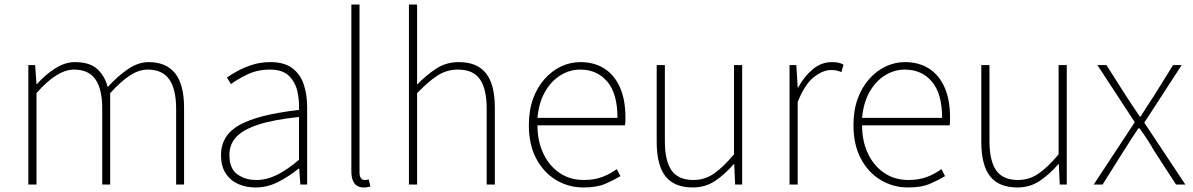

<svg xmlns="http://www.w3.org/2000/svg" viewBox="-20 -814 5264 847"><path d="M105 0V-527H135L141 -443H143Q179 -484 223 -512Q267 -540 310 -540Q375 -540 408.5 -510Q442 -480 455 -430Q502 -481 546.5 -510.5Q591 -540 636 -540Q713 -540 752.5 -490.5Q792 -441 792 -339V0H757V-334Q757 -421 726.5 -464Q696 -507 632 -507Q593 -507 553 -481Q513 -455 466 -403V0H431V-334Q431 -421 401 -464Q371 -507 307 -507Q269 -507 227.5 -481Q186 -455 141 -403V0Z M1107 13Q1066 13 1031.5 -2Q997 -17 976 -48.5Q955 -80 955 -130Q955 -218 1038 -263.5Q1121 -309 1299 -329Q1301 -372 1291.5 -412.5Q1282 -453 1254 -480Q1226 -507 1171 -507Q1115 -507 1070 -485Q1025 -463 999 -443L981 -472Q998 -484 1026.5 -500Q1055 -516 1092.5 -528Q1130 -540 1173 -540Q1235 -540 1270.5 -512.5Q1306 -485 1320.5 -440Q1335 -395 1335 -341V0H1305L1300 -70H1297Q1257 -37 1208.5 -12Q1160 13 1107 13ZM1110 -20Q1157 -20 1202 -42.5Q1247 -65 1299 -109V-298Q1185 -286 1117.5 -263.5Q1050 -241 1021 -208.5Q992 -176 992 -131Q992 -70 1027 -45Q1062 -20 1110 -20Z M1584 13Q1567 13 1555 5.5Q1543 -2 1536.5 -18Q1530 -34 1530 -59V-794H1566V-53Q1566 -37 1572 -28.5Q1578 -20 1588 -20Q1591 -20 1595 -20.5Q1599 -21 1607 -22L1614 9Q1607 10 1601 11.5Q1595 13 1584 13Z M1784 0V-794H1820V-560V-441Q1862 -484 1905.5 -512Q1949 -540 2004 -540Q2085 -540 2124 -490.5Q2163 -441 2163 -339V0H2127V-334Q2127 -421 2097.5 -464Q2068 -507 2000 -507Q1951 -507 1910.5 -481Q1870 -455 1820 -403V0Z M2554 13Q2488 13 2433 -20Q2378 -53 2345.5 -114.5Q2313 -176 2313 -262Q2313 -327 2331.5 -378Q2350 -429 2382.5 -465.5Q2415 -502 2455.5 -521Q2496 -540 2540 -540Q2601 -540 2645.5 -512Q2690 -484 2714.5 -429.5Q2739 -375 2739 -297Q2739 -289 2739 -280.5Q2739 -272 2737 -261H2351Q2351 -192 2376.5 -137.5Q2402 -83 2448 -51.5Q2494 -20 2556 -20Q2601 -20 2636 -33Q2671 -46 2701 -68L2717 -37Q2687 -19 2650 -3Q2613 13 2554 13ZM2351 -294H2704Q2704 -401 2659 -454Q2614 -507 2540 -507Q2493 -507 2452 -481.5Q2411 -456 2384 -408.5Q2357 -361 2351 -294Z M3036 13Q2955 13 2916 -36Q2877 -85 2877 -188V-527H2913V-192Q2913 -105 2942.5 -62.5Q2972 -20 3039 -20Q3088 -20 3128.5 -47.5Q3169 -75 3218 -133V-527H3254V0H3223L3219 -90H3217Q3177 -44 3134 -15.5Q3091 13 3036 13Z M3463 0V-527H3493L3499 -428H3501Q3527 -476 3565 -508Q3603 -540 3650 -540Q3664 -540 3676 -538Q3688 -536 3701 -529L3692 -496Q3679 -501 3670 -503Q3661 -505 3645 -505Q3610 -505 3570 -473.5Q3530 -442 3499 -364V0Z M3986 13Q3920 13 3865 -20Q3810 -53 3777.5 -114.5Q3745 -176 3745 -262Q3745 -327 3763.5 -378Q3782 -429 3814.5 -465.5Q3847 -502 3887.5 -521Q3928 -540 3972 -540Q4033 -540 4077.5 -512Q4122 -484 4146.5 -429.5Q4171 -375 4171 -297Q4171 -289 4171 -280.5Q4171 -272 4169 -261H3783Q3783 -192 3808.5 -137.5Q3834 -83 3880 -51.5Q3926 -20 3988 -20Q4033 -20 4068 -33Q4103 -46 4133 -68L4149 -37Q4119 -19 4082 -3Q4045 13 3986 13ZM3783 -294H4136Q4136 -401 4091 -454Q4046 -507 3972 -507Q3925 -507 3884 -481.5Q3843 -456 3816 -408.5Q3789 -361 3783 -294Z M4468 13Q4387 13 4348 -36Q4309 -85 4309 -188V-527H4345V-192Q4345 -105 4374.5 -62.5Q4404 -20 4471 -20Q4520 -20 4560.5 -47.5Q4601 -75 4650 -133V-527H4686V0H4655L4651 -90H4649Q4609 -44 4566 -15.5Q4523 13 4468 13Z M4805 0 4986 -275 4821 -527H4861L4950 -387Q4964 -365 4978.5 -344Q4993 -323 5008 -300H5012Q5026 -323 5039.5 -344Q5053 -365 5068 -387L5155 -527H5193L5028 -273L5209 0H5168L5070 -151Q5056 -176 5040 -200.5Q5024 -225 5007 -248H5002Q4986 -225 4970.5 -200.5Q4955 -176 4939 -151L4844 0Z"/></svg>

Font: Noto Sans TC Thin
Style: Regular
Weight: 100
Designer: Ryoko NISHIZUKA 西塚涼子 (kana, bopomofo & ideographs); Paul D. Hunt (Latin, Greek & Cyrillic); Sandoll Communications 산돌커뮤니
Foundry: Adobe
Version: Version 2.004-H2;hotconv 1.0.118;makeotfexe 2.5.65603